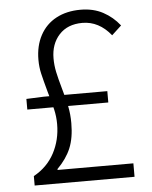

<svg xmlns="http://www.w3.org/2000/svg" viewBox="-52 -766 643 810"><g transform="rotate(-5 269.5 -361.0)"><path d="M179 -250Q179 -282 172 -312Q165 -342 151 -389Q137 -440 130.5 -468Q124 -496 124 -527Q124 -586 148 -630.5Q172 -675 216 -698.5Q260 -722 319 -722Q373 -722 414 -700Q455 -678 484 -641L443 -603Q392 -666 322 -666Q259 -666 223.5 -627Q188 -588 188 -527Q188 -498 194 -469.5Q200 -441 212 -399Q226 -351 232.5 -318.5Q239 -286 239 -249Q239 -186 221 -143Q203 -100 164 -61V-57H485V0H62V-40Q120 -72 149.5 -127.5Q179 -183 179 -250ZM133 -370H402V-322H59V-367Z"/></g></svg>

Font: 寒蝉端黑体 Light
Style: Regular
Weight: 300
Designer: ChillDuanSans {Warren2060}; 
Source Han Sans {Ryoko NISHIZUKA 西塚涼子 (kana, bopomofo & ideographs); Paul D. Hunt (Latin, G
Foundry: ChillType&Adobe
Version: Version 1.300;Glyphs 3.3 (3306)